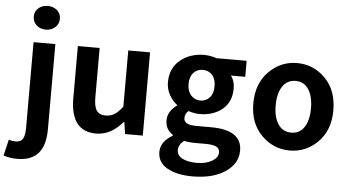

<svg xmlns="http://www.w3.org/2000/svg" viewBox="-117 -926 2345 1286"><g transform="rotate(5 1055.0 -283.5)"><path d="M40 228.5Q-11.7 228.5 -53.7 213.9L-28.3 105.5Q-4.9 113.3 17.6 113.3Q52.7 113.3 66.4 90.3Q80.1 67.4 80.1 17.6V-559.6H226.6V13.7Q226.6 228.5 40 228.5ZM154.3 -650.4Q116.2 -650.4 91.3 -673.3Q66.4 -696.3 66.4 -730.5Q66.4 -765.6 91.3 -787.6Q116.2 -809.6 154.3 -809.6Q192.4 -809.6 217.3 -787.6Q242.2 -765.6 242.2 -730.5Q242.2 -696.3 216.8 -673.3Q191.4 -650.4 154.3 -650.4Z M549.8 13.7Q377.9 13.7 377.9 -210V-559.6H524.4V-228.5Q524.4 -165 543 -138.7Q561.5 -112.3 602.5 -112.3Q636.7 -112.3 662.1 -127.9Q687.5 -143.6 716.8 -181.6V-559.6H863.3V0H744.1L732.4 -80.1H728.5Q649.4 13.7 549.8 13.7Z M1217.8 243.2Q1113.3 243.2 1048.3 206.5Q983.4 169.9 983.4 98.6Q983.4 29.3 1063.5 -16.6V-22.5Q1012.7 -54.7 1012.7 -116.2Q1012.7 -175.8 1074.2 -220.7V-224.6Q1043 -248 1021.5 -286.6Q1000 -325.2 1000 -371.1Q1000 -465.8 1065.9 -520Q1131.8 -574.2 1226.6 -574.2Q1266.6 -574.2 1310.5 -559.6H1512.7V-452.1H1416Q1442.4 -418.9 1442.4 -367.2Q1442.4 -276.4 1381.8 -226.6Q1321.3 -176.8 1226.6 -176.8Q1197.3 -176.8 1154.3 -190.4Q1130.9 -171.9 1130.9 -141.6Q1130.9 -118.2 1150.9 -106.9Q1170.9 -95.7 1218.8 -95.7H1313.5Q1521.5 -95.7 1521.5 43.9Q1521.5 130.9 1438.5 187Q1355.5 243.2 1217.8 243.2ZM1226.6 -473.6Q1187.5 -473.6 1163.1 -446.8Q1138.7 -419.9 1138.7 -371.1Q1138.7 -323.2 1163.6 -295.4Q1188.5 -267.6 1226.6 -267.6Q1264.6 -267.6 1289.1 -294.9Q1313.5 -322.3 1313.5 -371.1Q1313.5 -419.9 1289.1 -446.8Q1264.6 -473.6 1226.6 -473.6ZM1381.8 69.3Q1381.8 41 1358.9 29.8Q1335.9 18.6 1288.1 18.6H1220.7Q1173.8 18.6 1142.6 10.7Q1105.5 39.1 1105.5 76.2Q1105.5 111.3 1141.6 130.9Q1177.7 150.4 1239.3 150.4Q1300.8 150.4 1341.3 126.5Q1381.8 102.5 1381.8 69.3Z M1582 -279.3Q1582 -413.1 1661.6 -493.7Q1741.2 -574.2 1851.6 -574.2Q1961.9 -574.2 2041 -494.1Q2120.1 -414.1 2120.1 -279.3Q2120.1 -146.5 2041 -66.4Q1961.9 13.7 1851.6 13.7Q1741.2 13.7 1661.6 -66.4Q1582 -146.5 1582 -279.3ZM1969.7 -279.3Q1969.7 -360.4 1939 -407.2Q1908.2 -454.1 1851.6 -454.1Q1794.9 -454.1 1763.7 -407.2Q1732.4 -360.4 1732.4 -279.3Q1732.4 -199.2 1763.7 -152.8Q1794.9 -106.4 1851.6 -106.4Q1908.2 -106.4 1939 -152.8Q1969.7 -199.2 1969.7 -279.3Z"/></g></svg>

Font: Bpmf Zihi Sans Bold
Style: Bold
Weight: 700
Foundry: But Ko
Version: Version 1.320